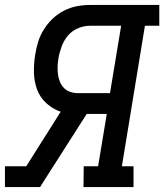

<svg xmlns="http://www.w3.org/2000/svg" viewBox="-26 -755 663 775"><path d="M-6 0V-84H80L219 -304Q187 -315 161.5 -338Q136 -361 124 -393Q112 -425 111 -461Q110 -497 116 -534Q120 -560 128 -586Q136 -612 151 -636Q166 -660 186.5 -679.5Q207 -699 232.5 -712Q258 -725 284.5 -730Q311 -735 337 -735H617V-651H559L466 -84H513V0H311L312 -84H370L405 -295H324L149 -21L136 0ZM289 -379H418L463 -651H337Q313 -651 289 -641Q265 -631 248.5 -611.5Q232 -592 223 -568Q214 -544 210 -520Q207 -504 206.5 -487.5Q206 -471 208 -455Q210 -439 216 -424.5Q222 -410 232.5 -399.5Q243 -389 258 -384Q273 -379 289 -379Z"/></svg>

Font: Iosevka Etoile Medium
Style: Italic
Weight: 500
Italic angle: -9°
Designer: Belleve Invis
Foundry: Belleve Invis
Version: Version 22.1.2; ttfautohint (v1.8.4)